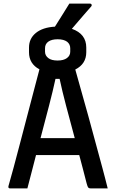

<svg xmlns="http://www.w3.org/2000/svg" viewBox="-20 -1046 640 1066"><path d="M132 0H36Q24 0 27 -13Q39 -54 55.5 -115.5Q72 -177 91 -249.5Q110 -322 129.5 -396.5Q149 -471 167 -539.5Q185 -608 199 -661Q141 -692 141 -756V-782Q141 -832 179 -863Q217 -894 285 -898Q305 -929 324 -960Q343 -991 365 -1026H480Q486 -1026 488.5 -1021Q491 -1016 487 -1011Q465 -986 449.5 -968Q434 -950 418 -931.5Q402 -913 379 -886Q459 -858 459 -782V-756Q459 -691 398 -660Q433 -537 471 -399.5Q509 -262 549 -112Q556 -85 563.5 -57Q571 -29 578 0H483Q474 0 470 -4.5Q466 -9 461 -28Q451 -68 440.5 -107.5Q430 -147 420 -185H180Q169 -142 157 -96Q145 -50 132 0ZM300 -828Q267 -828 248.5 -815Q230 -802 230 -778V-759Q230 -737 249 -723Q266 -710 300 -710Q333 -710 351.5 -723.5Q370 -737 370 -759V-778Q370 -800 353 -814Q334 -828 300 -828ZM288 -608Q274 -543 253 -462Q232 -381 205 -279H395Q369 -375 347 -458.5Q325 -542 311 -608Z"/></svg>

Font: Recursive Mn Lnr St Med
Style: Regular
Weight: 500
Monospace: yes
Version: Version 1.079;hotconv 1.0.112;makeotfexe 2.5.65598; ttfautoh